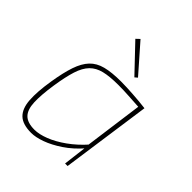

<svg xmlns="http://www.w3.org/2000/svg" viewBox="-202 -835 968 968"><g transform="rotate(45 282.0 -350.5)"><path d="M319 -492Q341 -492 362.5 -491Q384 -490 406.5 -488.5Q429 -487 451.5 -485Q474 -483 498 -480L488 -462Q434 -465 397.5 -467.5Q361 -470 322 -470Q261 -470 222 -460.5Q183 -451 158.5 -426Q134 -401 119.5 -355.5Q105 -310 94 -238Q82 -159 84 -108.5Q86 -58 109 -34.5Q132 -11 182 -11Q215 -11 257.5 -27.5Q300 -44 345.5 -76.5Q391 -109 432 -155V-128Q390 -80 343.5 -49Q297 -18 255 -3Q213 12 182 12Q121 12 92.5 -15.5Q64 -43 60 -99Q56 -155 70 -242Q82 -317 98.5 -365.5Q115 -414 141.5 -442Q168 -470 211 -481Q254 -492 319 -492ZM473 -480H498L430 0H412L427 -122L425 -126ZM237 -713 366 -566 352 -554 218 -695Z"/></g></svg>

Font: Exo 2 Thin
Style: Italic
Weight: 250
Italic angle: -8°
Designer: Natanael Gama
Foundry: Natanael Gama
Version: Version 2.010